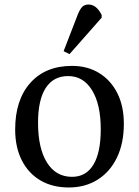

<svg xmlns="http://www.w3.org/2000/svg" viewBox="-20 -814 614 848"><path d="M284 14Q211 14 158 -17.5Q105 -49 76 -106.5Q47 -164 47 -242Q47 -373 114 -448Q181 -523 298 -523Q367 -523 418.5 -491Q470 -459 498.5 -402Q527 -345 527 -267Q527 -182 497 -119Q467 -56 412 -21Q357 14 284 14ZM298 -33Q360 -33 392.5 -86.5Q425 -140 425 -243Q425 -353 386.5 -415.5Q348 -478 281 -478Q216 -478 182 -425.5Q148 -373 148 -272Q148 -159 187.5 -96Q227 -33 298 -33ZM287 -575 261 -588 324 -751Q334 -775 344 -784.5Q354 -794 371 -794Q406 -794 429 -748V-736Z"/></svg>

Font: Literata 36pt
Style: Regular
Weight: 400
Designer: Latin by Veronika Burian and Jose Scaglione. Greek by Irene Vlachou. Cyrillic by Vera Evstafieva.
Foundry: TypeTogether
Version: Version 3.002